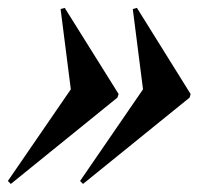

<svg xmlns="http://www.w3.org/2000/svg" viewBox="-39 -505 544 488"><path d="M259.5 -257 -11.5 -37.5 -19 -45 141 -278 115 -482 125.5 -485 262.5 -266ZM443 -257 172 -37.5 164.5 -45 324.5 -278 298.5 -482 309 -485 445.5 -266Z"/></svg>

Font: Newsreader Display
Style: Bold Italic
Weight: 700
Italic angle: -17°
Designer: Hugues Gentile
Foundry: Production Type
Version: Version 1.001